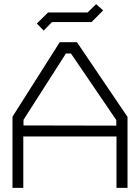

<svg xmlns="http://www.w3.org/2000/svg" viewBox="-20 -903 673 923"><path d="M540 0V-247H92V0H40V-342L267 -700H350L593 -341V0ZM539 -326 321 -646H297L93 -327V-300L539 -299ZM157 -790 211 -843H401L442 -883L476 -853L420 -797H230L190 -756Z"/></svg>

Font: Turret Road
Style: Regular
Weight: 400
Designer: Noponies
Foundry: Noponies
Version: Version 1.001; ttfautohint (v1.8)